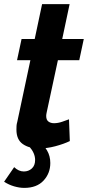

<svg xmlns="http://www.w3.org/2000/svg" viewBox="-33 -714 428 935"><path d="M47 -83Q47 -92 47.5 -101Q48 -110 51 -120L115 -421H50L72 -524H136L172 -694H306L270 -524H375L353 -421H249L194 -165Q193 -161 192.5 -156.5Q192 -152 192 -149Q192 -130 203 -122Q214 -114 230 -114Q249 -114 269.5 -121Q290 -128 303 -133L307 -27Q278 -13 237 -2Q196 9 156 9Q109 9 78 -12.5Q47 -34 47 -83ZM85 201Q62 201 36 193.5Q10 186 -13 171L36 100Q58 121 83 121Q106 121 122 106.5Q138 92 138 65Q138 32 110 0L159 -29Q181 -7 196.5 19.5Q212 46 212 80Q212 130 179 165.5Q146 201 85 201Z"/></svg>

Font: Raleway
Style: Bold Italic
Weight: 700
Italic angle: -12°
Designer: Matt McInerney, Pablo Impallari, Rodrigo Fuenzalida
Foundry: Matt McInerney, Pablo Impallari, Rodrigo Fuenzalida
Version: Version 4.101;RELEASE